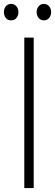

<svg xmlns="http://www.w3.org/2000/svg" viewBox="-22 -960 281 980"><path d="M35 -856Q17 -856 7.5 -868.5Q-2 -881 -2 -898Q-2 -915 7.5 -927.5Q17 -940 35 -940Q52 -940 62 -927.5Q72 -915 72 -898Q72 -881 62 -868.5Q52 -856 35 -856ZM201 -856Q185 -856 175 -868.5Q165 -881 165 -898Q165 -915 175 -927.5Q185 -940 201 -940Q219 -940 229 -927.5Q239 -915 239 -898Q239 -881 229 -868.5Q219 -856 201 -856ZM150 -768V0H102V-768Z"/></svg>

Font: Yaldevi ExtraLight
Style: Regular
Weight: 200
Designer: Sol Matas, Rajitha Manaperi, Kosala Senevirathne
Foundry: Mooniak
Version: Version 1.100